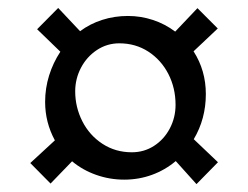

<svg xmlns="http://www.w3.org/2000/svg" viewBox="-20 -557 621 480"><path d="M117.2 -206.1Q92.8 -251 92.8 -302.2Q92.8 -336.4 102.8 -368.4Q112.8 -400.4 130.9 -427.7L72.8 -483.9L125.5 -537.1L180.2 -479Q205.1 -497.6 235.6 -507.3Q266.1 -517.1 299.8 -517.1Q332 -517.1 362.3 -507.1Q392.6 -497.1 418 -478L473.6 -536.6L524.4 -485.8L463.9 -428.7Q494.6 -380.9 494.6 -321.8Q494.6 -259.8 464.4 -209L524.9 -151.4L471.2 -96.7L419.4 -154.3Q392.6 -131.8 359.9 -119.9Q327.1 -107.9 290.5 -107.9Q253.9 -107.9 220.2 -119.9Q186.5 -131.8 160.2 -153.8L106.4 -98.1L55.7 -149.4ZM418.9 -294.9Q418.9 -336.9 400.9 -372.1Q382.8 -407.2 350.8 -428Q318.8 -448.7 278.3 -448.7Q247.6 -448.7 222.2 -431.9Q196.8 -415 182.4 -387.5Q168 -359.9 168 -328.6Q168 -289.1 185.8 -253.9Q203.6 -218.8 236.1 -197.5Q268.6 -176.3 309.6 -176.3Q340.3 -176.3 365.2 -192.4Q390.1 -208.5 404.5 -235.8Q418.9 -263.2 418.9 -294.9Z"/></svg>

Font: Vesper Libre
Style: Regular
Weight: 400
Designer: Robert Keller & Kimya Gandhi
Foundry: Mota Italic
Version: Version 1.058